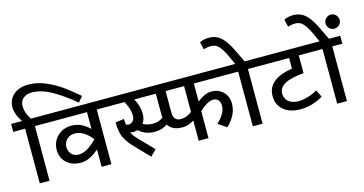

<svg xmlns="http://www.w3.org/2000/svg" viewBox="-118 -1449 3669 1937"><g transform="rotate(-15 1716.5 -481.0)"><path d="M138 -797Q138 -723 187 -654H311V-571H206V0H104V-571H-20V-654H94Q36 -738 36 -813Q36 -865 62 -906Q88 -947 136 -970Q184 -993 248 -993Q341 -993 430.5 -954Q520 -915 590 -864.5Q660 -814 744 -742L696 -685Q575 -786 467.5 -846.5Q360 -907 261 -907Q207 -907 172.5 -878Q138 -849 138 -797Z M956 -571H852V0H750V-180Q705 -142 658.5 -118Q612 -94 558 -94Q495 -94 449 -119.5Q403 -145 379.5 -187Q356 -229 356 -280Q356 -337 382.5 -382.5Q409 -428 456 -454Q503 -480 563 -480Q619 -480 667 -455.5Q715 -431 750 -395V-571H291V-654H956ZM750 -287V-289Q713 -338 667.5 -366.5Q622 -395 573 -395Q523 -395 490.5 -363Q458 -331 458 -283Q458 -238 486 -208.5Q514 -179 562 -179Q607 -179 657 -209.5Q707 -240 750 -287Z M1149 -256Q1134 -256 1117 -261Q1134 -225 1174 -183L1322 -31L1260 31L1133 -101Q1077 -157 1049.5 -201.5Q1022 -246 1012.5 -289Q1003 -332 1001 -396L1093 -408Q1093 -376 1096 -349Q1109 -341 1126 -341Q1148 -341 1168 -360Q1188 -379 1188 -417Q1188 -454 1175.5 -494.5Q1163 -535 1141 -571H936V-654H1388V-571H1244Q1265 -534 1277 -492Q1289 -450 1289 -409Q1289 -351 1260 -312Q1307 -286 1362 -286Q1439 -286 1487 -336L1521 -262Q1490 -235 1449.5 -218.5Q1409 -202 1362 -202Q1313 -202 1272.5 -216.5Q1232 -231 1195 -264Q1169 -256 1149 -256Z M1866 -383Q1903 -413 1939 -430Q1975 -447 2014 -447Q2067 -447 2105.5 -424Q2144 -401 2164.5 -363Q2185 -325 2185 -280Q2185 -214 2157 -159.5Q2129 -105 2079 -57L1990 -116Q2083 -204 2083 -281Q2083 -319 2064 -341Q2045 -363 2011 -363Q1953 -363 1866 -283V0H1764V-212Q1707 -173 1641 -173Q1557 -173 1513 -218Q1469 -263 1469 -351V-571H1368V-654H2225V-571H1866ZM1764 -571H1571V-348Q1571 -258 1647 -258Q1710 -258 1764 -302Z M2536 -571H2431V0H2329V-571H2205V-654H2320L2288 -725Q2248 -813 2214.5 -852Q2181 -891 2131 -891Q2087 -891 2052 -878L2034 -957Q2076 -978 2130 -978Q2185 -978 2226.5 -953Q2268 -928 2302.5 -877.5Q2337 -827 2377 -741L2418 -654H2536Z M2700 -242Q2700 -187 2738 -156.5Q2776 -126 2839 -125Q2935 -125 3040 -184L3077 -109Q2964 -41 2838 -41Q2731 -41 2665.5 -95Q2600 -149 2600 -242Q2600 -418 2861 -460V-571H2516V-654H3106V-571H2962V-385H2961Q2700 -365 2700 -242Z M3106 0ZM3417 -571H3312V0H3210V-571H3086V-654H3201L3169 -725Q3129 -813 3095.5 -852Q3062 -891 3012 -891Q2968 -891 2933 -878L2915 -957Q2957 -978 3011 -978Q3066 -978 3107.5 -953Q3149 -928 3183.5 -877.5Q3218 -827 3258 -741L3299 -654H3417ZM3379 -885Q3410 -885 3431.5 -863Q3453 -841 3453 -811Q3453 -781 3431.5 -759.5Q3410 -738 3379 -738Q3349 -738 3327.5 -759.5Q3306 -781 3306 -811Q3306 -841 3327.5 -863Q3349 -885 3379 -885Z"/></g></svg>

Font: Martel Sans SemiBold
Style: Regular
Weight: 600
Designer: Dan Reynolds and Mathieu Réguer
Foundry: Dan Reynolds and Mathieu Réguer
Version: Version 1.002; ttfautohint (v1.1) -l 5 -r 5 -G 72 -x 0 -D la